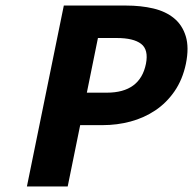

<svg xmlns="http://www.w3.org/2000/svg" viewBox="-20 -672 696 692"><path d="M77 0 210 -652H434Q488 -652 532.5 -641.5Q577 -631 607 -606.5Q637 -582 649.5 -541.5Q662 -501 650 -442Q638 -385 609 -343Q580 -301 539.5 -274Q499 -247 450.5 -234Q402 -221 350 -221H269L224 0ZM293 -338H365Q485 -338 506 -442Q516 -493 488.5 -514Q461 -535 401 -535H333Z"/></svg>

Font: mr_Source Sans Pro
Style: Bold Italic
Weight: 700
Italic angle: -11°
Designer: Paul D. Hunt
Foundry: Adobe Systems Incorporated
Version: Version 1.036;July 10, 2024;FontCreator 11.5.0.2430 64-bit